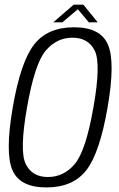

<svg xmlns="http://www.w3.org/2000/svg" viewBox="-20 -796 510 820"><path d="M178 4.5Q65 4.5 33 -69.5Q1 -143.5 34.5 -337.5Q68 -531.5 125.5 -605.5Q183 -679.5 296.2 -679.5Q409.5 -679.5 441.2 -605Q473 -530.5 439.5 -337.5Q406 -143 348.8 -69.2Q291.5 4.5 178 4.5ZM184.5 -40Q252.5 -40 299.5 -95.8Q346.5 -151.5 379 -337.5Q412 -523.5 384.8 -579.2Q357.5 -635 289.5 -635Q221.5 -635 174.8 -579.2Q128 -523.5 95.5 -337.5Q62.5 -151.5 89.8 -95.8Q117 -40 184.5 -40ZM207.5 -700.5 294.5 -776H336L397.5 -700.5H359.5L312.5 -756.5L246 -700.5Z"/></svg>

Font: Anybody Light
Style: Italic
Weight: 300
Italic angle: -10°
Designer: Tyler Finck
Foundry: Etcetera Type Company
Version: Version 1.010; ttfautohint (v1.8.3) -l 8 -r 50 -G 200 -x 14 